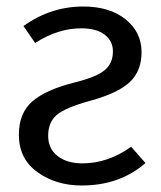

<svg xmlns="http://www.w3.org/2000/svg" viewBox="-20 -558 495 590"><path d="M236 -538Q317 -538 366 -498.5Q415 -459 415 -398Q415 -339 378 -305Q341 -271 256 -248Q180 -227 154 -204.5Q128 -182 128 -141Q128 -101 157 -78.5Q186 -56 233 -56Q312 -56 383 -107L427 -57Q348 12 231 12Q152 12 95 -29Q38 -70 38 -144Q38 -211 80 -247Q122 -283 211 -305Q278 -322 302.5 -343Q327 -364 327 -400Q327 -432 301.5 -451.5Q276 -471 230 -471Q158 -471 88 -426L52 -478Q136 -538 236 -538Z"/></svg>

Font: FiraGO Book
Style: Regular
Weight: 350
Designer: bBox Type
Foundry: bBox Type GmbH
Version: Version 1.001;PS 001.001;hotconv 1.0.88;makeotf.lib2.5.64775